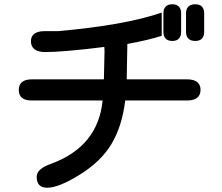

<svg xmlns="http://www.w3.org/2000/svg" viewBox="-20 -811 1040 900"><path d="M574 -439H858Q888 -439 904 -426.5Q920 -414 920 -390Q920 -365 904 -352.5Q888 -340 858 -340H567Q552 -218 502.5 -136Q453 -54 355 7Q256 69 201 69Q152 69 152 18Q152 -20 219 -43Q440 -124 461 -340H128Q68 -340 68 -390Q68 -414 83.5 -426.5Q99 -439 128 -439H467L470 -572L469 -591Q277 -567 192 -567Q159 -567 142 -580Q125 -593 125 -618Q125 -641 141.5 -653Q158 -665 188 -665H252Q567 -693 738 -752V-643Q676 -623 577 -605ZM746 -749Q746 -769 756.5 -780Q767 -791 788 -791Q808 -791 818.5 -780Q829 -769 829 -749V-661Q829 -641 818.5 -630Q808 -619 788 -619Q767 -619 756.5 -630Q746 -641 746 -661ZM852 -749Q852 -769 863 -780Q874 -791 895 -791Q916 -791 926.5 -780Q937 -769 937 -749V-661Q937 -641 926.5 -630Q916 -619 895 -619Q874 -619 863 -630Q852 -641 852 -661Z"/></svg>

Font: 寒蝉全圆体 Bold
Style: Regular
Weight: 700
Designer: Warren2060
      Designed by Motoya company      

      [Varela Round]
      Joe Prince(Latin component); Avraham Cornf
Foundry: ChillType
Version: Version 3.200